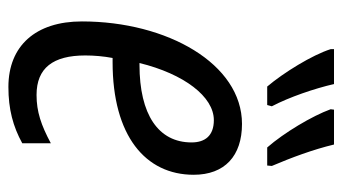

<svg xmlns="http://www.w3.org/2000/svg" viewBox="-199 -606 815 457"><g transform="rotate(90 208.5 -377.5)"><path d="M331 -606H374L375 -617C355 -664 336 -715 324 -765H241L240 -757C256 -713 296 -646 331 -606ZM186 -606H230L233 -617C211 -659 191 -718 180 -765H97V-757C111 -713 153 -645 186 -606ZM187 10C240 10 281 -1 321 -23V-91C278 -68 246 -57 206 -57C142 -57 112 -96 112 -173C112 -194 114 -217 118 -238H128C303 -238 396 -316 396 -431C396 -505 351 -546 275 -546C132 -546 31 -368 31 -165C31 -55 89 10 187 10ZM134 -302H130C156 -408 210 -479 266 -479C303 -479 319 -458 319 -426C319 -347 253 -302 134 -302Z"/></g></svg>

Font: Noto Sans Condensed
Style: Italic
Weight: 400
Width: 3
Italic angle: -12°
Designer: Monotype Design Team
Foundry: Monotype Imaging Inc.
Version: Version 2.013